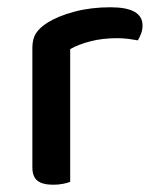

<svg xmlns="http://www.w3.org/2000/svg" viewBox="-20 -502 430 528"><path d="M173 -2Q166 1 153.5 3.5Q141 6 126 6Q97 6 83 -5Q69 -16 69 -42V-370Q69 -395 79 -410.5Q89 -426 111 -440Q140 -458 185 -470Q230 -482 284 -482Q372 -482 372 -432Q372 -420 368 -409.5Q364 -399 359 -391Q349 -393 334 -395Q319 -397 302 -397Q262 -397 229 -388.5Q196 -380 173 -367Z"/></svg>

Font: Baloo 2 Medium
Style: Regular
Weight: 500
Designer: Sarang Kulkarni and Ek Type
Foundry: Ek Type
Version: Version 1.640;hotconv 1.0.111;makeotfexe 2.5.65597; ttfautoh